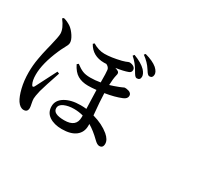

<svg xmlns="http://www.w3.org/2000/svg" viewBox="-154 -1185 1807 1590"><g transform="rotate(30 750.0 -389.5)"><path d="M751 -776.4 761.7 -790Q839.8 -760.7 877.9 -721.7Q906.2 -690.4 906.2 -663.1Q905.3 -630.9 874 -630.9Q862.3 -631.8 854 -642.1Q845.7 -652.3 831.1 -677.7Q798.8 -735.4 751 -776.4ZM90.8 -752 102.5 -761.7Q136.7 -753.9 174.8 -728.5Q202.1 -708 225.6 -671.9Q249 -635.7 249 -608.4Q249 -596.7 243.2 -583.5Q237.3 -570.3 223.6 -545.4Q210 -520.5 200.2 -497.1Q134.8 -346.7 134.8 -240.2Q134.8 -182.6 151.4 -152.3Q162.1 -129.9 175.8 -150.4Q178.7 -154.3 278.3 -350.6L297.9 -342.8Q247.1 -193.4 232.4 -138.7Q218.8 -80.1 218.8 -59.6Q218.8 -41 224.6 -14.2Q230.5 12.7 230.5 24.4Q230.5 64.5 192.4 64.5Q159.2 64.5 130.9 23.4Q107.4 -12.7 90.8 -80.1Q74.2 -147.5 74.2 -227.5Q74.2 -259.8 77.1 -293.5Q80.1 -327.1 86.4 -361.8Q92.8 -396.5 96.7 -416Q100.6 -435.5 109.4 -471.2Q118.2 -506.8 119.1 -509.8Q142.6 -605.5 142.6 -633.8Q142.6 -684.6 90.8 -752ZM640.6 -123V-140.6Q596.7 -152.3 552.7 -152.3Q499 -152.3 459.5 -134.8Q419.9 -117.2 419.9 -84Q419.9 -29.3 527.3 -29.3Q640.6 -29.3 640.6 -123ZM416 -696.3 427.7 -707Q484.4 -672.9 540 -672.9Q603.5 -672.9 695.3 -695.3Q711.9 -699.2 725.6 -704.6Q739.3 -710 745.6 -712.9Q752 -715.8 755.9 -715.8Q780.3 -715.8 797.4 -704.6Q814.5 -693.4 814.5 -674.8Q814.5 -651.4 792 -643.6Q751 -627.9 677.7 -617.2Q694.3 -612.3 706.1 -605.5Q724.6 -595.7 715.8 -568.4Q706.1 -529.3 704.1 -468.8Q738.3 -478.5 786.1 -497.1Q796.9 -501 807.1 -505.9Q817.4 -510.7 821.8 -512.7Q826.2 -514.6 828.1 -514.6Q835.9 -514.6 844.7 -513.7Q853.5 -512.7 866.2 -508.8Q878.9 -504.9 886.7 -496.1Q894.5 -487.3 894.5 -474.6Q894.5 -446.3 858.4 -431.6Q794.9 -405.3 703.1 -390.6Q705.1 -316.4 717.8 -185.5Q812.5 -159.2 875 -107.4Q919.9 -69.3 919.9 -30.3Q919.9 9.8 884.8 9.8Q864.3 9.8 835.9 -18.6Q778.3 -75.2 723.6 -107.4V-89.8Q723.6 -27.3 677.7 8.3Q631.8 43.9 545.9 43.9Q472.7 43.9 425.8 12.7Q378.9 -18.6 378.9 -78.1Q378.9 -136.7 436.5 -171.4Q494.1 -206.1 584 -206.1Q613.3 -206.1 639.6 -203.1Q638.7 -223.6 636.7 -288.1Q634.8 -352.5 633.8 -380.9Q587.9 -376 554.7 -376Q496.1 -376 455.1 -399.9Q414.1 -423.8 384.8 -483.4L398.4 -495.1Q433.6 -467.8 462.9 -455.6Q492.2 -443.4 537.1 -443.4Q584 -443.4 632.8 -452.1Q632.8 -545.9 628.9 -571.3Q625 -594.7 596.7 -608.4Q588.9 -607.4 575.2 -607.4Q464.8 -607.4 416 -696.3ZM827.1 -830.1 837.9 -842.8Q916 -821.3 955.1 -788.1Q989.3 -756.8 987.3 -728.5Q985.4 -697.3 956.1 -697.3Q953.1 -697.3 950.7 -698.2Q948.2 -699.2 945.8 -700.7Q943.4 -702.1 941.4 -703.6Q939.5 -705.1 937 -708Q934.6 -710.9 932.6 -712.9Q930.7 -714.8 927.7 -719.2Q924.8 -723.6 923.3 -726.1Q921.9 -728.5 918.5 -733.4Q915 -738.3 913.1 -741.2Q882.8 -790 827.1 -830.1Z"/></g></svg>

Font: Bpmf Zihi Serif SemiBold
Style: SemiBold
Weight: 600
Foundry: But Ko
Version: Version 1.320